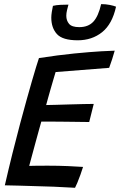

<svg xmlns="http://www.w3.org/2000/svg" viewBox="-20 -908 584 934"><path d="M345 5.5Q292 2.5 241.2 0.2Q190.5 -2 136.5 -3Q104.5 -4 69.8 -5Q35 -6 3.5 -6.5Q21.5 -85 40.5 -161.5Q59.5 -238 78 -307Q111.5 -431.5 135.2 -513.2Q159 -595 169.5 -625.5Q262.5 -640 341.2 -647.8Q420 -655.5 472 -658.5Q524 -661.5 538 -661.5Q532 -639 525.5 -619.8Q519 -600.5 511 -578L250.5 -557.5Q247 -546 240.5 -524Q234 -502 226.8 -477Q219.5 -452 213.5 -430Q207.5 -408 204.5 -397Q219 -397 250 -398Q281 -399 317.8 -400Q354.5 -401 386.8 -401.8Q419 -402.5 436 -402.5L414 -314.5Q406.5 -314.5 384 -314.8Q361.5 -315 331.2 -315.5Q301 -316 270.2 -316.2Q239.5 -316.5 215.2 -316.5Q191 -316.5 181 -316.5Q178.5 -308 171 -281Q163.5 -254 154 -219.2Q144.5 -184.5 135.8 -152Q127 -119.5 122 -101Q133 -101.5 161.2 -101.8Q189.5 -102 214 -102Q263 -102 311.2 -100Q359.5 -98 384 -96Q379 -79 371.2 -57.8Q363.5 -36.5 356 -18.5Q348.5 -0.5 345 5.5ZM544.5 -875.5Q526 -791 476.8 -751.5Q427.5 -712 358 -712Q284.5 -712 257 -742.2Q229.5 -772.5 229.5 -822.5Q229.5 -833.5 232 -850Q234.5 -866.5 237.5 -879.5Q253 -883.5 274.8 -884.5Q296.5 -885.5 313 -885.5Q309.5 -873.5 306 -858.5Q302.5 -843.5 302.5 -831.5Q302.5 -808 316 -792Q329.5 -776 365.5 -776Q409 -776 433.8 -802.2Q458.5 -828.5 472 -888Q494.5 -888 514.2 -884Q534 -880 544.5 -875.5Z"/></svg>

Font: Grandstander
Style: Italic
Weight: 400
Italic angle: -15°
Designer: Tyler Finck
Foundry: Etcetera Type Co
Version: Version 1.200; ttfautohint (v1.8.3)